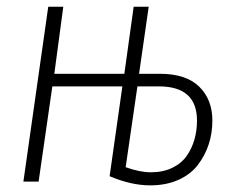

<svg xmlns="http://www.w3.org/2000/svg" viewBox="-20 -542 696 573"><path d="M457 -321.8Q535.2 -321.8 574.5 -283.4Q613.8 -245.1 613.8 -182.1Q613.8 -144.5 602.8 -111.1Q591.8 -77.6 570.3 -49.6Q548.8 -21.5 512.2 -5.1Q475.6 11.2 428.2 11.2Q371.6 11.2 307.1 -16.1L345.2 -284.2H136.2L95.2 0H49.8L124 -522H168.9L142.1 -321.8H351.1L378.9 -522H423.8L395 -321.8ZM430.2 -27.8Q466.8 -27.8 494.4 -41.3Q522 -54.7 537.6 -77.4Q553.2 -100.1 560.5 -126.5Q567.9 -152.8 567.9 -182.1Q567.9 -284.2 454.1 -284.2H390.1L355 -43Q397.9 -27.8 430.2 -27.8Z"/></svg>

Font: Fira Sans Compressed ExtraLight
Style: Italic
Weight: 250
Width: 3
Italic angle: -8°
Designer: Carrois Corporate & Edenspiekermann AG
Foundry: Carrois Corporate GbR & Edenspiekermann AG
Version: Version 4.203;PS 004.203;hotconv 1.0.88;makeotf.lib2.5.64775